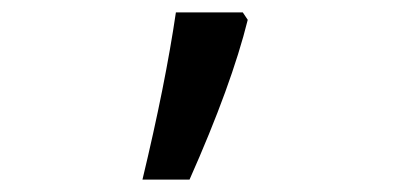

<svg xmlns="http://www.w3.org/2000/svg" viewBox="-20 -149 640 310"><path d="M264 -129H372L380 -117Q354 -12 286 141H210Q247 -13 264 -129Z"/></svg>

Font: Noto Sans Mono UI
Style: Regular
Weight: 400
Monospace: yes
Designer: Monotype Design team
Foundry: Monotype Imaging Inc.
Version: Version 1.000